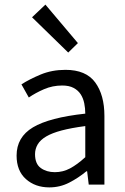

<svg xmlns="http://www.w3.org/2000/svg" viewBox="-20 -801 544 833"><path d="M194 12Q133 12 92.5 -24Q52 -60 52 -126Q52 -206 123 -248.5Q194 -291 350 -308Q350 -331 345.5 -353Q341 -375 330 -392Q319 -409 299.5 -419.5Q280 -430 250 -430Q208 -430 171 -414Q134 -398 105 -378L73 -435Q107 -457 156 -477.5Q205 -498 264 -498Q353 -498 393 -443.5Q433 -389 433 -298V0H365L358 -58H355Q320 -29 280 -8.5Q240 12 194 12ZM218 -54Q253 -54 284 -70.5Q315 -87 350 -119V-254Q289 -246 247.5 -235Q206 -224 180.5 -209Q155 -194 143.5 -174.5Q132 -155 132 -132Q132 -90 157 -72Q182 -54 218 -54ZM276 -573 119 -726 177 -781 318 -614Z"/></svg>

Font: Source Sans Pro
Style: Regular
Weight: 400
Designer: Paul D. Hunt
Foundry: Adobe Systems Incorporated
Version: Version 2.021;PS 2.000;hotconv 1.0.86;makeotf.lib2.5.63406